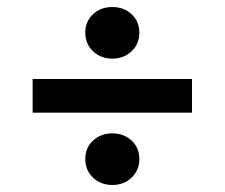

<svg xmlns="http://www.w3.org/2000/svg" viewBox="-20 -603 640 547"><path d="M300 -436Q267 -436 245 -457Q223 -478 223 -510Q223 -542 245 -562.5Q267 -583 300 -583Q333 -583 355 -562.5Q377 -542 377 -510Q377 -478 355 -457Q333 -436 300 -436ZM300 -76Q267 -76 245 -97Q223 -118 223 -150Q223 -182 245 -202.5Q267 -223 300 -223Q333 -223 355 -202.5Q377 -182 377 -150Q377 -118 355 -97Q333 -76 300 -76ZM73 -282V-378H527V-282Z"/></svg>

Font: Source Code Pro ExtraLight
Style: Bold Italic
Weight: 700
Italic angle: -11°
Monospace: yes
Version: Version 1.016;hotconv 1.0.116;makeotfexe 2.5.65601